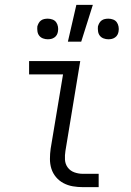

<svg xmlns="http://www.w3.org/2000/svg" viewBox="-20 -772 540 792"><path d="M323 0Q301 0 280.5 -3.5Q260 -7 242 -16.5Q224 -26 211 -41.5Q198 -57 192 -76Q186 -95 186 -116.5Q186 -138 189 -159L240 -465H100V-520H311L250 -150Q247 -132 248 -113.5Q249 -95 259.5 -81Q270 -67 287 -61Q304 -55 322 -55H387V0ZM260 -600 295 -752H363L315 -600ZM427 -610Q417 -610 407.5 -613.5Q398 -617 392 -624.5Q386 -632 384.5 -642.5Q383 -653 384 -663Q386 -670 389.5 -676.5Q393 -683 399 -687.5Q405 -692 412.5 -693.5Q420 -695 427 -695Q437 -695 446.5 -691.5Q456 -688 461.5 -680.5Q467 -673 469 -662.5Q471 -652 469 -642Q468 -635 464.5 -628.5Q461 -622 454.5 -617.5Q448 -613 441 -611.5Q434 -610 427 -610ZM177 -610Q167 -610 157.5 -613.5Q148 -617 142 -624.5Q136 -632 134.5 -642.5Q133 -653 134 -663Q136 -670 139.5 -676.5Q143 -683 149 -687.5Q155 -692 162.5 -693.5Q170 -695 177 -695Q187 -695 196.5 -691.5Q206 -688 211.5 -680.5Q217 -673 219 -662.5Q221 -652 219 -642Q218 -635 214.5 -628.5Q211 -622 204.5 -617.5Q198 -613 191 -611.5Q184 -610 177 -610Z"/></svg>

Font: Iosevka SS18 Light
Style: Italic
Weight: 300
Italic angle: -9°
Monospace: yes
Designer: Belleve Invis
Foundry: Belleve Invis
Version: Version 25.1.1; ttfautohint (v1.8.4)